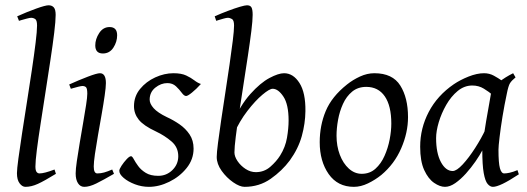

<svg xmlns="http://www.w3.org/2000/svg" viewBox="-20 -703 2032 741"><path d="M195.8 -32.2Q151.4 -4.9 126.2 6.6Q101.1 18.1 78.1 18.1Q65.9 18.1 55.7 4.6Q45.4 -8.8 45.4 -34.7Q45.4 -49.8 51 -91.3Q56.6 -132.8 65.4 -190.2Q74.2 -247.6 84.2 -310.8Q94.2 -374 103 -433.1Q111.8 -492.2 117.4 -537.8Q123 -583.5 123 -604.5Q123 -625 115.7 -629.6Q108.4 -634.3 100.1 -634.3Q95.2 -634.3 83.7 -631.3Q72.3 -628.4 62.7 -625.5Q53.2 -622.6 53.2 -622.6L46.4 -640.1Q84.5 -657.2 119.9 -669.9Q155.3 -682.6 167.5 -682.6Q180.2 -682.6 187.5 -674.6Q194.8 -666.5 194.8 -645.5Q194.8 -622.6 189.2 -576.4Q183.6 -530.3 174.6 -471.2Q165.5 -412.1 155.8 -348.9Q146 -285.6 137 -227.5Q127.9 -169.4 122.3 -125.2Q116.7 -81.1 116.7 -60.5Q116.7 -45.4 121.1 -39.6Q125.5 -33.7 132.3 -33.7Q150.9 -33.7 190.4 -48.8Z M432.1 -566.9Q432.1 -541.5 417.5 -519Q402.8 -496.6 377 -496.6Q347.7 -496.6 347.7 -527.8Q347.7 -552.2 362.8 -575.4Q377.9 -598.6 402.8 -598.6Q432.1 -598.6 432.1 -566.9ZM419.9 -32.2Q377.9 -7.8 351.6 5.1Q325.2 18.1 305.2 18.1Q290 18.1 281 4.2Q272 -9.8 272 -33.7Q272 -49.8 276.6 -81.5Q281.2 -113.3 287.8 -152.3Q294.4 -191.4 301 -229.7Q307.6 -268.1 312.3 -298.1Q316.9 -328.1 316.9 -341.3Q316.9 -361.8 311.8 -366.5Q306.6 -371.1 298.3 -371.1Q293.5 -371.1 282.7 -368.4Q272 -365.7 262.7 -363Q253.4 -360.4 253.4 -360.4L247.1 -377Q284.7 -394 319.3 -407.2Q354 -420.4 365.7 -420.4Q388.7 -420.4 388.7 -382.3Q388.7 -366.7 384 -334.2Q379.4 -301.8 372.3 -261.7Q365.2 -221.7 358.2 -181.4Q351.1 -141.1 346.4 -108.6Q341.8 -76.2 341.8 -60.5Q341.8 -33.7 355.5 -33.7Q369.1 -33.7 382.1 -37.4Q395 -41 413.1 -48.8Z M755.4 -378.9Q737.3 -358.9 720.9 -345.7Q704.6 -332.5 698.2 -332.5Q690.4 -332.5 681.4 -345Q672.4 -357.4 659.2 -369.9Q646 -382.3 626 -382.3Q601.1 -382.3 579.3 -364.7Q557.6 -347.2 557.6 -318.4Q557.6 -302.7 573 -285.4Q588.4 -268.1 624 -251Q648.9 -239.7 672.6 -223.4Q696.3 -207 711.7 -184.1Q727.1 -161.1 727.1 -129.4Q727.1 -87.9 700.2 -54.4Q673.3 -21 633.5 -1.5Q593.8 18.1 554.7 18.1Q526.9 18.1 500.5 8.1Q474.1 -2 457.3 -16.4Q440.4 -30.8 440.4 -43.9Q440.4 -50.3 449.2 -63.7Q458 -77.1 468.8 -88.6Q479.5 -100.1 485.8 -100.1Q490.2 -100.1 496.3 -88.6Q502.4 -77.1 513.2 -62.3Q523.9 -47.4 542.5 -35.9Q561 -24.4 590.8 -24.4Q622.6 -24.4 645.3 -46.6Q668 -68.8 668 -100.1Q668 -134.8 641.8 -157.2Q615.7 -179.7 581.5 -195.8Q534.2 -217.8 515.6 -241Q497.1 -264.2 497.1 -293Q497.1 -331.1 520.5 -359.6Q543.9 -388.2 579.1 -404.3Q614.3 -420.4 649.4 -420.4Q680.2 -420.4 698.7 -411.6Q717.3 -402.8 730.2 -392.8Q743.2 -382.8 755.4 -378.9Z M1158.7 -273.9Q1158.2 -226.6 1144.8 -178Q1131.3 -129.4 1098.6 -84Q1068.8 -43.9 1024.7 -12.9Q980.5 18.1 923.8 18.1Q905.3 18.1 879.9 0.5Q854.5 -17.1 835.4 -43.7Q816.4 -70.3 816.4 -97.2Q816.4 -113.3 821.3 -151.1Q826.2 -189 833.7 -240.2Q841.3 -291.5 849.9 -347.2Q858.4 -402.8 866 -454.6Q873.5 -506.3 878.4 -546.1Q883.3 -585.9 883.3 -604.5Q883.3 -625 875.2 -629.6Q867.2 -634.3 859.4 -634.3Q854 -634.3 843.3 -631.3Q832.5 -628.4 823.5 -625.5Q814.5 -622.6 814.5 -622.6L808.6 -640.1Q834 -651.4 859.9 -661.1Q885.7 -670.9 905.8 -676.8Q925.8 -682.6 933.1 -682.6Q945.8 -682.6 950.4 -674.6Q955.1 -666.5 955.1 -645.5Q955.1 -624.5 950 -583Q944.8 -541.5 936.8 -488.3Q928.7 -435.1 919.9 -378.2Q911.1 -321.3 903.1 -268.6Q895 -215.8 889.9 -175.3Q884.8 -134.8 884.8 -114.7Q884.8 -99.1 896.7 -81.3Q908.7 -63.5 927.7 -51Q946.8 -38.6 967.3 -38.6Q999.5 -38.6 1023.2 -59.3Q1046.9 -80.1 1061 -102.5Q1081.5 -135.3 1087.6 -171.4Q1093.8 -207.5 1093.8 -237.8Q1093.8 -300.3 1073.7 -330.3Q1053.7 -360.4 1032.2 -360.4Q1020 -360.4 992.7 -337.4Q965.3 -314.5 934.8 -274.9Q904.3 -235.4 882.3 -185.5L875 -223.6Q907.7 -297.4 946.3 -340.3Q984.9 -383.3 1019.8 -401.9Q1054.7 -420.4 1076.2 -420.4Q1111.8 -420.4 1135.7 -382.8Q1159.7 -345.2 1158.7 -273.9Z M1554.7 -251Q1554.7 -190.9 1528.3 -130.4Q1502 -69.8 1451.7 -27.8Q1428.2 -8.8 1400.4 4.6Q1372.6 18.1 1345.7 18.1Q1283.2 18.1 1248.5 -31.2Q1213.9 -80.6 1213.9 -154.3Q1213.9 -218.8 1237.1 -274.4Q1260.3 -330.1 1319.3 -377Q1341.8 -395 1369.4 -407.7Q1397 -420.4 1424.8 -420.4Q1495.1 -420.4 1524.9 -372.8Q1554.7 -325.2 1554.7 -251ZM1490.2 -226.1Q1490.2 -294.4 1465.1 -331.1Q1439.9 -367.7 1393.6 -367.7Q1361.3 -367.7 1339.1 -349.4Q1316.9 -331.1 1303.7 -302Q1290.5 -272.9 1284.7 -240.5Q1278.8 -208 1278.8 -179.2Q1278.8 -139.2 1291.5 -105.7Q1304.2 -72.3 1326.4 -52.2Q1348.6 -32.2 1376 -32.2Q1407.2 -32.2 1429 -51.8Q1450.7 -71.3 1464.1 -101.6Q1477.5 -131.8 1483.9 -165Q1490.2 -198.2 1490.2 -226.1Z M1982.4 -30.3Q1943.8 -4.9 1919.7 6.6Q1895.5 18.1 1882.3 18.1Q1871.6 18.1 1862.1 7.1Q1852.5 -3.9 1846.9 -34.9Q1841.3 -65.9 1841.3 -126Q1841.3 -139.2 1845.7 -169.4Q1850.1 -199.7 1856.2 -235.6Q1862.3 -271.5 1867.9 -302Q1873.5 -332.5 1875.5 -345.7Q1879.9 -366.2 1905.3 -386Q1930.7 -405.8 1960.4 -420.4L1969.7 -404.3Q1954.6 -392.1 1948.2 -381.8Q1941.9 -371.6 1936 -341.3Q1926.8 -298.3 1919.4 -253.4Q1912.1 -208.5 1908 -173.3Q1903.8 -138.2 1903.8 -125Q1903.8 -73.7 1909.4 -53.7Q1915 -33.7 1925.8 -33.7Q1934.6 -33.7 1947 -36.4Q1959.5 -39.1 1977.1 -46.4ZM1942.4 -379.9Q1929.7 -371.1 1924.3 -357.9Q1918.9 -344.7 1915.3 -334.2Q1911.6 -323.7 1903.8 -323.7Q1896 -323.7 1881.6 -336.2Q1867.2 -348.6 1847.4 -360.8Q1827.6 -373 1802.7 -373Q1772 -373 1746.3 -351.8Q1720.7 -330.6 1702.1 -298.1Q1683.6 -265.6 1673.3 -231.2Q1663.1 -196.8 1663.1 -169.9Q1663.1 -112.3 1681.6 -77.6Q1700.2 -43 1727.1 -43Q1742.2 -43 1765.9 -68.6Q1789.6 -94.2 1813.7 -131.8Q1837.9 -169.4 1854.5 -205.1L1842.8 -125Q1832 -104.5 1815.2 -80.1Q1798.3 -55.7 1778.1 -33.2Q1757.8 -10.7 1737.1 3.7Q1716.3 18.1 1697.3 18.1Q1677.7 18.1 1655.3 2.7Q1632.8 -12.7 1617.2 -46.6Q1601.6 -80.6 1601.6 -136.7Q1601.6 -208 1634.8 -271.2Q1668 -334.5 1731.4 -377.9Q1755.9 -394.5 1788.3 -407.5Q1820.8 -420.4 1848.1 -420.4Q1868.7 -420.4 1886 -410.9Q1903.3 -401.4 1917.5 -391.4Q1931.6 -381.3 1942.4 -379.9Z"/></svg>

Font: Dai Banna SIL Light
Style: Italic
Weight: 300
Italic angle: -11°
Designer: Victor Gaultney
Foundry: SIL International
Version: Version 4.000